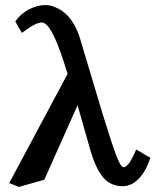

<svg xmlns="http://www.w3.org/2000/svg" viewBox="-20 -718 621 753"><path d="M561 -104 569.8 -100.1Q554.7 -50.8 526.1 -19.3Q497.6 12.2 460.9 12.2Q414.6 12.2 385.5 -21.2Q356.4 -54.7 335 -127L284.2 -305.2L153.8 -13.2L54.2 15.1L16.1 0L245.1 -428.2L230 -476.1Q180.2 -629.9 144 -629.9Q119.1 -629.9 65.9 -588.9L40 -633.8Q59.6 -663.1 92.8 -680.7Q126 -698.2 158.2 -698.2Q168 -698.2 179.7 -695.6Q191.4 -692.9 208 -684.3Q224.6 -675.8 239.5 -662.1Q254.4 -648.4 269.3 -623.8Q284.2 -599.1 293.9 -566.9L382.8 -270Q419.9 -149.9 436.8 -106Q453.6 -62 464.8 -62Q484.9 -62 514.2 -131.8Z"/></svg>

Font: Linux Libertine G
Style: Semibold
Weight: 600
Designer: Philipp H. Poll
Foundry: Philipp H. Poll
Version: Version 5.1.1